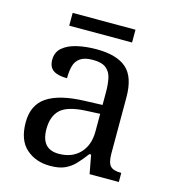

<svg xmlns="http://www.w3.org/2000/svg" viewBox="-104 -761 770 856"><g transform="rotate(15 281.5 -332.5)"><path d="M205 10Q138 10 94 -29Q50 -68 50 -150Q50 -230 106.5 -268Q163 -306 278 -310L361 -313V-373Q361 -409 355 -436.5Q349 -464 329 -480Q309 -496 268 -496Q230 -496 210 -482Q190 -468 183.5 -443.5Q177 -419 177 -387Q135 -387 113.5 -401.5Q92 -416 92 -450Q92 -485 116.5 -506Q141 -527 182 -536.5Q223 -546 272 -546Q364 -546 409.5 -507Q455 -468 455 -373V-114Q455 -72 469 -57Q483 -42 517 -42H520V0H385L369 -86H361Q340 -58 320 -36.5Q300 -15 273.5 -2.5Q247 10 205 10ZM228 -52Q289 -52 325 -89.5Q361 -127 361 -191V-272L297 -269Q212 -265 179.5 -234.5Q147 -204 147 -145Q147 -52 228 -52ZM126 -616V-675H416V-616Z"/></g></svg>

Font: NotoSerif-Regular
Style: Regular
Weight: 400
Designer: Monotype Design Team
Foundry: Monotype Imaging Inc.
Version: Version 2.007; ttfautohint (v1.8) -l 8 -r 50 -G 200 -x 14 -D